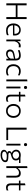

<svg xmlns="http://www.w3.org/2000/svg" viewBox="2862 -3642 984 6747"><g transform="rotate(90 3353.5 -269.0)"><path d="M98.5 0V-713H169V-392.5H580.5V-713H651V0H580.5V-330.5H169V0Z M1059.5 10Q972.5 10 915.8 -23.8Q859 -57.5 831.2 -116.5Q803.5 -175.5 803.5 -251Q803.5 -325.5 831.2 -383Q859 -440.5 909.8 -473.5Q960.5 -506.5 1030 -506.5Q1122 -506.5 1175.2 -451.8Q1228.5 -397 1228.5 -295.5Q1228.5 -259.5 1224.5 -233.5H869.5Q873.5 -147.5 921.2 -97.8Q969 -48 1064.5 -48Q1101 -48 1140.8 -56.8Q1180.5 -65.5 1215.5 -85L1219 -24.5Q1190.5 -8.5 1148.8 0.8Q1107 10 1059.5 10ZM1031 -452Q960.5 -452 918.5 -404.5Q876.5 -357 870 -282L1169 -284Q1169 -290 1169 -296.5Q1169 -374 1130.8 -413Q1092.5 -452 1031 -452Z M1369.5 0V-495.5L1427 -499.5L1429 -395.5H1436Q1456.5 -442.5 1484 -466.2Q1511.5 -490 1540 -498.2Q1568.5 -506.5 1592 -506.5Q1621 -506.5 1646.5 -498L1641 -432Q1625 -436 1612.2 -438.2Q1599.5 -440.5 1582 -440.5Q1563 -440.5 1535.8 -431.5Q1508.5 -422.5 1481 -391.8Q1453.5 -361 1434 -295.5V0Z M1870 10Q1801.5 10 1761 -28Q1720.5 -66 1720.5 -131.5Q1720.5 -184.5 1745.2 -215.8Q1770 -247 1807 -262.5Q1844 -278 1880.5 -284.5L2042.5 -314.5Q2044.5 -371.5 2028.2 -400.2Q2012 -429 1983.5 -438.8Q1955 -448.5 1920.5 -448.5Q1886 -448.5 1843.2 -439Q1800.5 -429.5 1746 -406.5L1742 -467.5Q1778 -482.5 1829.8 -494.5Q1881.5 -506.5 1932 -506.5Q2012 -506.5 2058.2 -466.8Q2104.5 -427 2104.5 -338V0H2045.5L2043 -73.5H2035Q2011.5 -41.5 1968.2 -15.8Q1925 10 1870 10ZM1886 -46Q1929 -46 1971.8 -71.5Q2014.5 -97 2040.5 -151.5L2041 -272.5Q2032.5 -268 2018.5 -263.2Q2004.5 -258.5 1976.5 -252.2Q1948.5 -246 1898 -236.5Q1851 -228 1818.5 -204.5Q1786 -181 1786 -134Q1786 -86 1814.8 -66Q1843.5 -46 1886 -46Z M2486 9.5Q2406.5 9.5 2351 -24.5Q2295.5 -58.5 2266.5 -117Q2237.5 -175.5 2237.5 -248Q2237.5 -321.5 2265.8 -380Q2294 -438.5 2347.5 -472.5Q2401 -506.5 2477 -506.5Q2520.5 -506.5 2561.2 -495.5Q2602 -484.5 2631 -468L2624 -407Q2582.5 -431 2547.2 -439Q2512 -447 2484 -447Q2402 -447 2352.8 -393.5Q2303.5 -340 2303.5 -249.5Q2303.5 -192.5 2324.8 -147Q2346 -101.5 2389 -75Q2432 -48.5 2496 -48.5Q2529.5 -48.5 2562.5 -57.5Q2595.5 -66.5 2625.5 -85.5L2633 -24Q2609 -11 2571.5 -0.8Q2534 9.5 2486 9.5Z M2773 0V-731.5L2837.5 -741V0Z M3023.5 0V-495.5L3087.5 -497.5V0ZM3053.5 -620Q3030.5 -620 3015.8 -633.5Q3001 -647 3001 -675Q3001 -702.5 3015.8 -716.2Q3030.5 -730 3054.5 -730Q3078.5 -730 3093 -715.8Q3107.5 -701.5 3107.5 -675Q3107.5 -647 3093 -633.5Q3078.5 -620 3053.5 -620Z M3454.5 10.5Q3382.5 10.5 3344.5 -28.5Q3306.5 -67.5 3306.5 -147.5V-442.5H3207V-495.5H3306.5V-656L3370.5 -671.5V-495.5H3551V-442.5H3370.5V-160Q3370.5 -47.5 3468.5 -47.5Q3488 -47.5 3510.5 -54Q3533 -60.5 3550 -74.5L3557 -15.5Q3542.5 -4.5 3514.5 3Q3486.5 10.5 3454.5 10.5Z M3880 10.5Q3800.5 10.5 3745.5 -26Q3690.5 -62.5 3662 -122.2Q3633.5 -182 3633.5 -251Q3633.5 -325 3663.8 -382.8Q3694 -440.5 3749.2 -473.5Q3804.5 -506.5 3879 -506.5Q3955.5 -506.5 4010 -472.8Q4064.5 -439 4093.5 -381.2Q4122.5 -323.5 4122.5 -251Q4122.5 -177.5 4092.8 -118.5Q4063 -59.5 4008.5 -24.5Q3954 10.5 3880 10.5ZM3879.5 -47.5Q3939 -47.5 3978.2 -76.5Q4017.5 -105.5 4037 -152Q4056.5 -198.5 4056.5 -251Q4056.5 -340 4008.8 -394.2Q3961 -448.5 3879.5 -448.5Q3821 -448.5 3780.8 -422Q3740.5 -395.5 3720 -350.8Q3699.5 -306 3699.5 -251Q3699.5 -198.5 3719.5 -152Q3739.5 -105.5 3779.5 -76.5Q3819.5 -47.5 3879.5 -47.5Z M4466.5 0V-713H4537V-63.5H4902.5V0Z M5031.5 0V-495.5L5095.5 -497.5V0ZM5061.5 -620Q5038.5 -620 5023.8 -633.5Q5009 -647 5009 -675Q5009 -702.5 5023.8 -716.2Q5038.5 -730 5062.5 -730Q5086.5 -730 5101 -715.8Q5115.5 -701.5 5115.5 -675Q5115.5 -647 5101 -633.5Q5086.5 -620 5061.5 -620Z M5434 203Q5360.5 203 5319.5 185.2Q5278.5 167.5 5261.8 140.5Q5245 113.5 5245 85Q5245 51 5261.8 28.2Q5278.5 5.5 5301 -8Q5323.5 -21.5 5341 -26.5V-33Q5328 -36.5 5308.2 -53Q5288.5 -69.5 5288.5 -104Q5288.5 -157.5 5352.5 -182V-188.5Q5341.5 -192.5 5323.2 -203Q5305 -213.5 5286 -232.5Q5267 -251.5 5254 -279.2Q5241 -307 5241 -345.5Q5241 -418.5 5293.8 -462.5Q5346.5 -506.5 5430 -506.5Q5452.5 -506.5 5469.5 -504Q5486.5 -501 5504.5 -498.5Q5522.5 -496 5548.5 -496H5707.5V-445.5H5578.5Q5600.5 -424.5 5610.2 -397.8Q5620 -371 5620 -341Q5620 -268 5576.2 -229Q5532.5 -190 5458.5 -173Q5402.5 -160 5375.5 -148.2Q5348.5 -136.5 5348.5 -113.5Q5348.5 -89 5373.8 -80.2Q5399 -71.5 5458.5 -71.5H5480.5Q5586.5 -71.5 5632.8 -46.5Q5679 -21.5 5679 37.5Q5679 78.5 5657 109.5Q5635 140.5 5599 161.2Q5563 182 5519.8 192.5Q5476.5 203 5434 203ZM5423.5 -219Q5451 -224.5 5482.5 -235.5Q5514 -246.5 5536.2 -270.2Q5558.5 -294 5558.5 -337.5Q5558.5 -377.5 5537.8 -402Q5517 -426.5 5487.5 -438Q5458 -449.5 5431 -449.5Q5379.5 -449.5 5341 -423.2Q5302.5 -397 5302.5 -341.5Q5302.5 -304 5320.2 -278.5Q5338 -253 5365.8 -238.2Q5393.5 -223.5 5423.5 -219ZM5438 147.5Q5497 147.5 5536.8 131Q5576.5 114.5 5596.8 91Q5617 67.5 5617 46.5Q5617 25 5605 11.2Q5593 -2.5 5561 -9Q5529 -15.5 5468.5 -15.5H5449Q5413.5 -15 5380.8 -4Q5348 7 5327 26.8Q5306 46.5 5306 73Q5306 102.5 5334.5 125Q5363 147.5 5438 147.5Z M5821.5 0V-731.5L5886 -741V-409H5894Q5909 -430.5 5933.2 -453Q5957.5 -475.5 5991.5 -491Q6025.5 -506.5 6069.5 -506.5Q6150 -506.5 6185.8 -460.8Q6221.5 -415 6221.5 -329V0H6157V-315Q6157 -379 6134 -411.8Q6111 -444.5 6050.5 -444.5Q5995 -444.5 5955 -412.5Q5915 -380.5 5886 -335.5V0Z M6574 10.5Q6502 10.5 6464 -28.5Q6426 -67.5 6426 -147.5V-442.5H6326.5V-495.5H6426V-656L6490 -671.5V-495.5H6670.5V-442.5H6490V-160Q6490 -47.5 6588 -47.5Q6607.5 -47.5 6630 -54Q6652.5 -60.5 6669.5 -74.5L6676.5 -15.5Q6662 -4.5 6634 3Q6606 10.5 6574 10.5Z"/></g></svg>

Font: Heraclito Light
Style: Regular
Weight: 300
Designer: Kostas Bartsokas (font) & Cristiano Sobral (main changes)
Foundry: Kostas Bartsokas (font) & Cristiano Sobral (main changes)
Version: Version 1.00;July 8, 2020;FontCreator 13.0.0.2655 64-bit